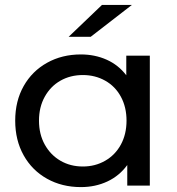

<svg xmlns="http://www.w3.org/2000/svg" viewBox="-20 -757 722 783"><path d="M591 -530H495V-450C473.7 -478 447 -499.2 415 -513.5C383 -527.8 348 -535 310 -535C258.7 -535 212.7 -523.7 172 -501C131.3 -478.3 99.5 -446.7 76.5 -406C53.5 -365.3 42 -318.3 42 -265C42 -211.7 53.5 -164.5 76.5 -123.5C99.5 -82.5 131.3 -50.7 172 -28C212.7 -5.3 258.7 6 310 6C349.3 6 385.3 -1.7 418 -17C450.7 -32.3 477.7 -54.7 499 -84V0H591ZM409 -101.5C381.7 -85.8 351.3 -78 318 -78C284 -78 253.5 -85.8 226.5 -101.5C199.5 -117.2 178.2 -139.2 162.5 -167.5C146.8 -195.8 139 -228.3 139 -265C139 -301.7 146.8 -334.2 162.5 -362.5C178.2 -390.8 199.5 -412.7 226.5 -428C253.5 -443.3 284 -451 318 -451C351.3 -451 381.7 -443.3 409 -428C436.3 -412.7 457.7 -390.8 473 -362.5C488.3 -334.2 496 -301.7 496 -265C496 -228.3 488.3 -195.8 473 -167.5C457.7 -139.2 436.3 -117.2 409 -101.5ZM396 -737 260 -607H350L518 -737Z"/></svg>

Font: ICO Headline
Style: Regular
Weight: 500
Designer: Julieta Ulanovsky
Foundry: Julieta Ulanovsky
Version: Version 7.200